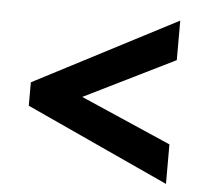

<svg xmlns="http://www.w3.org/2000/svg" viewBox="-44 -651 665 629"><g transform="rotate(5 288.5 -336.5)"><path d="M54 -284 524 -68V-198L226 -328L524 -475V-605L54 -361Z"/></g></svg>

Font: Noto Sans Devanagari UI ExtraBold
Style: Regular
Weight: 800
Designer: Jelle Bosma - Monotype Design Team
Foundry: Monotype Imaging Inc.
Version: Version 2.003